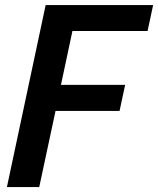

<svg xmlns="http://www.w3.org/2000/svg" viewBox="-20 -758 640 778"><path d="M464.5 -308.5H205L139 0H8L165 -737.5H600.5L578 -632.5H273.5L227 -414H487Z"/></svg>

Font: Epilogue SemiBold
Style: Italic
Weight: 600
Italic angle: -12°
Designer: Tyler Finck
Foundry: Etcetera Type Co
Version: Version 2.111; ttfautohint (v1.8.3)